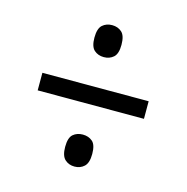

<svg xmlns="http://www.w3.org/2000/svg" viewBox="-80 -679 626 644"><g transform="rotate(15 233.0 -357.5)"><path d="M48 -327V-388H417V-327ZM233 -112Q213 -112 199.5 -124.5Q186 -137 186 -168Q186 -200 199.5 -211.5Q213 -223 233 -223Q253 -223 266.5 -211.5Q280 -200 280 -168Q280 -137 266.5 -124.5Q253 -112 233 -112ZM233 -492Q213 -492 199.5 -504Q186 -516 186 -547Q186 -579 199.5 -591Q213 -603 233 -603Q253 -603 266.5 -591Q280 -579 280 -547Q280 -516 266.5 -504Q253 -492 233 -492Z"/></g></svg>

Font: Noto Serif Khmer Condensed Medium
Style: Regular
Weight: 500
Width: 3
Designer: Danh Hong and the Monotype Design Team
Foundry: Monotype Imaging Inc.
Version: Version 2.004